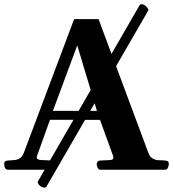

<svg xmlns="http://www.w3.org/2000/svg" viewBox="-25 -793 809 897"><path d="M11.2 0Q3.4 0 -1 -7.6Q-5.4 -15.1 -5.4 -24.9Q-5.4 -36.1 -1.7 -39.1Q2 -42 12.2 -43Q24.4 -44.4 38.8 -44.9Q53.2 -45.4 66.2 -52.5Q79.1 -59.6 86.9 -80.6L321.3 -703.6H435.5L667.5 -80.6Q675.8 -58.6 689.7 -51.5Q703.6 -44.4 719 -44.4Q734.4 -44.4 746.1 -43Q756.3 -42 760 -39.1Q763.7 -36.1 763.7 -24.9Q763.7 -19.5 759.5 -9.8Q755.4 0 747.1 0H443.4Q435.1 0 430.9 -9.8Q426.8 -19.5 426.8 -24.9Q426.8 -41 442.9 -43Q471.7 -44.4 488.3 -45.2Q504.9 -45.9 504.9 -56.6Q504.9 -60.1 503.4 -64.5L436 -250L460.4 -232.9L191.9 -233.4L216.3 -254.9L147.9 -64.5Q146.5 -61 146.5 -58.1Q146.5 -46.4 167.5 -45.4Q188.5 -44.4 218.3 -43Q234.4 -41 234.4 -24.9Q234.4 -19.5 230.2 -9.8Q226.1 0 217.8 0ZM220.7 -271 212.4 -274.9H444.3L429.2 -270.5L335.9 -581.1ZM627.4 -769Q630.4 -773.4 637.2 -773.4Q643.1 -773.4 647.9 -770.5Q655.8 -766.1 662.4 -758.1Q668.9 -750 668 -744.6L191.4 80.1Q188.5 83.5 183.1 83.5Q174.3 83.5 167.5 79.1Q149.9 67.9 151.4 55.7Z"/></svg>

Font: Gelasio
Style: Bold
Weight: 700
Designer: Eben Sorkin
Foundry: Eben Sorkin
Version: Version 1.008